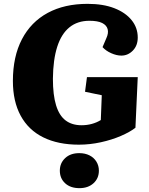

<svg xmlns="http://www.w3.org/2000/svg" viewBox="-20 -738 777 998"><path d="M696 -337 684 -74Q656 -52 608.5 -31.5Q561 -11 504 1.5Q447 14 390 14Q282 14 205 -24Q128 -62 87.5 -136.5Q47 -211 47 -317Q47 -444 94 -534Q141 -624 228 -671Q315 -718 435 -718Q516 -718 574 -695.5Q632 -673 664 -633.5Q696 -594 696 -543Q696 -501 670.5 -475Q645 -449 611 -449Q586 -449 558 -461.5Q530 -474 513 -493L533 -540Q545 -566 539.5 -586.5Q534 -607 511 -618.5Q488 -630 445 -630Q383 -630 341 -596Q299 -562 277.5 -495Q256 -428 255 -329Q255 -244 271.5 -190.5Q288 -137 321 -112Q354 -87 404 -87Q432 -87 457.5 -94Q483 -101 504 -114L509 -243L422 -261L432 -337ZM291 149Q291 110 318.5 84Q346 58 392 58Q422 58 445 69.5Q468 81 481 102Q494 123 494 149Q494 189 466 214.5Q438 240 393 240Q346 240 318.5 214.5Q291 189 291 149Z"/></svg>

Font: Literata 18pt ExtraBold
Style: Italic
Weight: 800
Italic angle: -2°
Designer: Latin by Veronika Burian and Jose Scaglione. Greek by Irene Vlachou. Cyrillic by Vera Evstafieva
Foundry: TypeTogether
Version: Version 3.103;gftools[0.9.29]